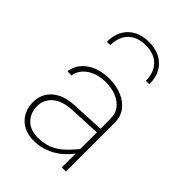

<svg xmlns="http://www.w3.org/2000/svg" viewBox="-222 -863 971 971"><g transform="rotate(45 263.5 -378.0)"><path d="M260.7 -760.7Q191.4 -760.7 150.1 -720.7Q108.9 -680.7 108.9 -610.4H133.3Q133.3 -669.4 167 -703.4Q200.7 -737.3 260.7 -737.3Q320.8 -737.3 354.2 -703.4Q387.7 -669.4 387.7 -610.4H412.6Q412.6 -680.7 371.3 -720.7Q330.1 -760.7 260.7 -760.7ZM426.3 -349.1Q426.3 -394 402.3 -424.8Q378.4 -455.6 338.4 -471.7Q298.3 -487.8 250.5 -487.8Q178.7 -487.8 129.9 -454.1Q81.1 -420.4 73.7 -363.8H102.5Q109.9 -408.2 150.1 -435.3Q190.4 -462.4 250 -462.4Q290 -462.4 323.5 -449.5Q356.9 -436.5 377 -411.1Q397 -385.7 397 -349.1V-91.8V0H426.3ZM425.3 -140.1 413.1 -151.9Q376.5 -104 344.7 -75Q313 -45.9 279.5 -33.2Q246.1 -20.5 203.6 -20.5Q150.4 -20.5 119.9 -51.5Q89.4 -82.5 89.4 -131.8Q89.4 -178.2 125 -208.7Q160.6 -239.3 228.5 -242.7L414.1 -251.5V-277.3L222.7 -268.1Q169.4 -265.6 133.3 -247.6Q97.2 -229.5 78.6 -199.7Q60.1 -169.9 60.1 -131.8Q60.1 -70.8 98.1 -32.7Q136.2 5.4 201.2 5.4Q266.6 5.4 323 -29.8Q379.4 -64.9 425.3 -140.1Z"/></g></svg>

Font: Estedad-FD VF
Style: Regular
Weight: 100
Designer: Amin Abedi
Version: Version 7.3